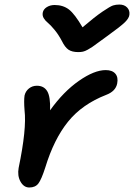

<svg xmlns="http://www.w3.org/2000/svg" viewBox="-20 -812 589 844"><path d="M504.9 -792Q526.4 -792 538.8 -779.1Q551.3 -766.1 548.8 -747.1Q547.4 -732.4 529.5 -714.6Q511.7 -696.8 449.2 -651.9Q434.1 -641.1 413.6 -626Q393.1 -610.8 385.3 -605.5Q377.4 -600.1 365.5 -593.5Q353.5 -586.9 344.7 -585Q335.9 -583 324.2 -583Q296.9 -583 281.2 -593.5Q265.6 -604 252 -631.8Q237.3 -659.7 219.5 -681.2Q201.7 -702.6 190.2 -711.9Q178.7 -721.2 172.1 -732.4Q165.5 -743.7 168 -756.8Q170.9 -771.5 185.8 -780.8Q200.7 -790 220.2 -790Q257.3 -790 283 -770.3Q308.6 -750.5 342.8 -691.9Q397 -738.3 430.9 -761.2Q464.8 -784.2 477.1 -788.1Q489.3 -792 504.9 -792ZM108.9 12.2Q84.5 12.2 70.1 -13.7Q55.7 -39.6 62 -74.2Q97.7 -245.6 87.9 -327.1Q84.5 -369.6 87.9 -392.1Q92.3 -411.1 107.2 -423.1Q122.1 -435.1 142.1 -435.1Q173.3 -435.1 187.7 -410.9Q202.1 -386.7 200.2 -327.1Q258.8 -409.2 326.7 -456.5Q394.5 -503.9 444.8 -503.9Q473.6 -503.9 487.1 -488Q500.5 -472.2 495.1 -444.8Q488.3 -410.6 446.8 -395Q341.3 -354 279.3 -277.3Q217.3 -200.7 179.2 -76.2Q162.1 -22.9 148.7 -5.4Q135.3 12.2 108.9 12.2Z"/></svg>

Font: Shantell Sans Irregular
Style: Italic
Weight: 500
Italic angle: -11.31°
Designer: Stephen Nixon, Anya Danilova, Shantell Martin
Foundry: Arrow Type
Version: Version 1.006;[9816181b4]